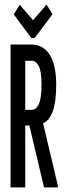

<svg xmlns="http://www.w3.org/2000/svg" viewBox="-20 -817 290 837"><path d="M26 0V-623H114Q169 -623 197 -578Q225 -533 225 -447Q225 -374 210.5 -333.5Q196 -293 168 -279L234 0H172L108 -270H90V0ZM90 -338H119Q137 -338 149 -363Q161 -388 161 -447Q161 -506 149 -529Q137 -552 119 -552H90ZM183 -797 209 -755 131 -651H117L40 -754L66 -796L124 -729Z"/></svg>

Font: Inconsolata UltraCondensed SemiBold
Style: Regular
Weight: 600
Width: 1
Monospace: yes
Designer: Raph Levien, Cyreal, Brenton Simpson
Foundry: Raph Levien, Cyreal, Google
Version: Version 3.001; ttfautohint (v1.8.2.53-6de2)